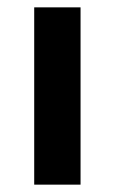

<svg xmlns="http://www.w3.org/2000/svg" viewBox="-20 -502 310 522"><path d="M73 0V-482H199V0Z"/></svg>

Font: Zen Kaku Gothic New Black
Style: Regular
Weight: 900
Designer: Yoshimichi Ohira
Foundry: Positype
Version: Version 1.001